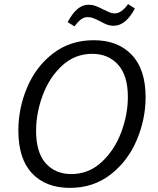

<svg xmlns="http://www.w3.org/2000/svg" viewBox="-20 -902 766 931"><path d="M69 -269Q69 -378 112 -479Q155 -580 238 -643.5Q321 -707 435 -707Q551 -707 618.5 -636.5Q686 -566 686 -431Q686 -324 643 -222.5Q600 -121 516.5 -56Q433 9 319 9Q202 9 135.5 -61.5Q69 -132 69 -269ZM600 -432Q600 -536 552.5 -588.5Q505 -641 427 -641Q344 -641 282 -584.5Q220 -528 187.5 -441Q155 -354 155 -268Q155 -163 201.5 -110.5Q248 -58 326 -58Q409 -58 471.5 -115Q534 -172 567 -258.5Q600 -345 600 -432ZM308 -795Q332 -839 356.5 -859Q381 -879 409 -879Q427 -879 442.5 -873.5Q458 -868 481 -856Q499 -847 511.5 -842Q524 -837 536 -837Q569 -837 601 -882L634 -861Q590 -777 531 -777Q514 -777 499.5 -782.5Q485 -788 465 -799Q443 -810 431 -814.5Q419 -819 405 -819Q388 -819 373.5 -808.5Q359 -798 341 -774Z"/></svg>

Font: Bitter Pro
Style: Italic
Weight: 400
Italic angle: -9°
Designer: Sol Matas, and Bitter project Authors
Foundry: Sol Matas
Version: Version 1.010